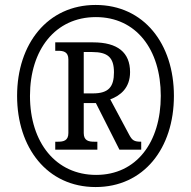

<svg xmlns="http://www.w3.org/2000/svg" viewBox="-20 -745 771 775"><path d="M366 10C560 10 682 -146 682 -358C682 -568 561 -725 366 -725C172 -725 49 -568 49 -358C49 -149 170 10 366 10ZM368 -39C206 -39 101 -169 101 -358C101 -544 203 -676 367 -676C529 -676 629 -546 629 -358C629 -171 531 -39 368 -39ZM203 -141H373V-173H360C338 -173 318 -177 318 -208V-329H367L462 -141H550V-173C522 -173 514 -178 502 -200L425 -344C466 -359 505 -390 505 -454C505 -533 455 -574 356 -574H203V-540H214C236 -540 256 -536 256 -505V-208C256 -177 236 -173 214 -173H203ZM355 -368H318V-535H352C415 -535 440 -513 440 -453C440 -395 419 -368 355 -368Z"/></svg>

Font: Noto Serif Myanmar Condensed SemiBold
Style: Regular
Weight: 600
Width: 3
Designer: Ben Mitchell and the Monotype Design Team
Foundry: Monotype Imaging Inc.
Version: Version 2.106